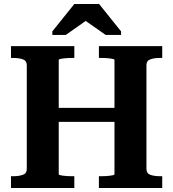

<svg xmlns="http://www.w3.org/2000/svg" viewBox="-20 -941 867 961"><path d="M190 -401H618V-331H190ZM35 0V-59H46Q75 -59 94.5 -66Q114 -73 114 -95V-615Q114 -637 94.5 -644Q75 -651 46 -651H35V-710H352V-651H343Q332 -651 319.5 -650.5Q307 -650 296.5 -648.5Q286 -647 280 -645.5Q274 -644 274 -641V-69Q274 -66 280 -64.5Q286 -63 296.5 -61.5Q307 -60 319.5 -59.5Q332 -59 343 -59H352V0ZM475 0V-59H484Q495 -59 507.5 -59.5Q520 -60 530.5 -61.5Q541 -63 547 -64.5Q553 -66 553 -69V-641Q553 -644 547 -645.5Q541 -647 530.5 -648.5Q520 -650 507.5 -650.5Q495 -651 484 -651H475V-710H792V-651H781Q752 -651 732.5 -644Q713 -637 713 -615V-95Q713 -73 732.5 -66Q752 -59 781 -59H792V0ZM476 -921H352L242 -784V-766H309L440 -858H378L509 -766H586V-784Z"/></svg>

Font: Roboto Serif 28pt SemiBold
Style: Regular
Weight: 600
Designer: Greg Gazdowicz
Foundry: Commercial Type
Version: Version 1.008